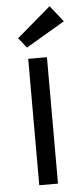

<svg xmlns="http://www.w3.org/2000/svg" viewBox="-54 -786 353 817"><g transform="rotate(-5 122.5 -377.5)"><path d="M80 0V-540H160V0ZM190 -755 245 -686 79 -588 45 -631Z"/></g></svg>

Font: Carrois Gothic
Style: Regular
Weight: 400
Designer: Ralph du Carrois
Foundry: Ralph du Carrois
Version: Version 1.002